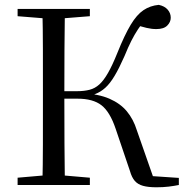

<svg xmlns="http://www.w3.org/2000/svg" viewBox="-20 -765 769 794"><path d="M52.8 0V-30.1L190.9 -42.1H212.5L351.6 -30.1V0ZM52.8 -698V-728H351.6V-698L212.5 -686.9H190.9ZM155.3 0Q157.3 -83.6 157.4 -167.7Q157.5 -251.7 157.5 -336.8V-391.1Q157.5 -476.1 157.4 -560.4Q157.3 -644.8 155.3 -728H248.3Q247.1 -645.2 246.6 -559Q246.1 -472.7 246.1 -379.9V-360.9Q246.1 -257.7 246.6 -170.9Q247.1 -84.1 248.3 0ZM517.5 -57.5 458.2 -232.6Q434.5 -302.9 399.4 -329.9Q364.4 -356.9 300.9 -356.9H205.3V-387.9H298.5Q327.9 -387.9 350.3 -393.7Q372.7 -399.4 390.8 -415.8Q408.9 -432.2 426.8 -463.6Q444.8 -495.1 465.1 -545.6Q495 -620.1 520.3 -662.2Q545.6 -704.4 573.4 -723Q601.1 -741.7 636.6 -744.9Q660.8 -739.8 673.4 -725.2Q686.1 -710.6 686.1 -691.7Q686.1 -673.7 671.7 -659.3Q657.3 -644.8 627 -644.8Q607.8 -644.5 585.7 -649.8Q563.6 -655.1 535.3 -663.2L584.5 -689.5Q564.7 -665.3 550.3 -643.3Q535.8 -621.3 522.9 -595.7Q509.9 -570 495 -533.3Q472.7 -482.7 453.9 -451.3Q435.1 -419.8 415.7 -402.2Q396.3 -384.6 372.7 -375.7Q349.1 -366.7 316.9 -361.1L319.5 -379.7Q388 -376.3 432.8 -356.7Q477.6 -337.1 504.6 -304.6Q531.7 -272 545.7 -226.8L618.3 -19.1L579.5 -38.7L719.6 -29.3V0Q701 3.8 677.8 6.7Q654.7 9.5 627.2 9.5Q593 9.5 571.5 3.5Q550.1 -2.4 537.5 -16.8Q524.9 -31.3 517.5 -57.5Z"/></svg>

Font: Early Summer Mincho VF
Style: Regular
Weight: 250
Designer: GuiWonder
Version: Version 1.002